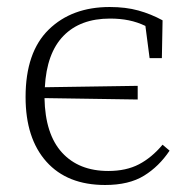

<svg xmlns="http://www.w3.org/2000/svg" viewBox="-20 -515 545 548"><path d="M280 13Q172 13 112.5 -53.5Q53 -120 53 -238Q53 -366 119 -430.5Q185 -495 293 -495Q339 -495 375 -485Q411 -475 444 -457L442 -349H407L395 -441Q372 -452 347.5 -457Q323 -462 294 -462Q209 -462 161 -412.5Q113 -363 108 -266L373 -270V-231L107 -235Q109 -132 157 -79.5Q205 -27 289 -27Q340 -27 376.5 -46Q413 -65 444 -102L464 -85Q434 -40 391 -13.5Q348 13 280 13Z"/></svg>

Font: Source Serif 4 SmText Light
Style: Regular
Weight: 300
Designer: Frank Grießhammer
Foundry: Adobe
Version: Version 4.005;hotconv 1.1.0;makeotfexe 2.6.0